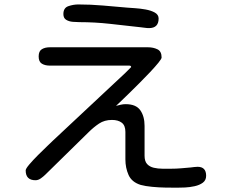

<svg xmlns="http://www.w3.org/2000/svg" viewBox="-20 -829 1040 880"><path d="M663.1 -700.2Q653.3 -700.2 643.6 -701.7Q633.8 -703.1 624 -704.1Q554.7 -711.9 484.4 -719.7Q414.1 -727.5 343.8 -727.5Q330.1 -727.5 313 -729Q295.9 -730.5 283.2 -738.3Q270.5 -746.1 270.5 -764.6Q270.5 -793 293.5 -800.8Q316.4 -808.6 338.9 -808.6Q395.5 -808.6 451.7 -803.7Q507.8 -798.8 564.5 -793.9Q576.2 -793 599.1 -791.5Q622.1 -790 647 -785.6Q671.9 -781.2 689.5 -771.5Q707 -761.7 707 -744.1Q707 -700.2 663.1 -700.2ZM793 31.2Q770.5 31.2 739.3 30.8Q708 30.3 677.2 27.3Q646.5 24.4 625 18.6Q584 5.9 569.3 -26.9Q554.7 -59.6 554.7 -98.6V-224.6Q554.7 -253.9 538.1 -266.6Q521.5 -279.3 493.2 -279.3Q459 -279.3 434.1 -262.7Q409.2 -246.1 385.7 -222.7L187.5 -28.3Q179.7 -20.5 167.5 -11.7Q155.3 -2.9 142.6 -2.9Q97.7 -2.9 97.7 -47.9Q97.7 -55.7 114.3 -75.2Q130.9 -94.7 154.3 -118.2Q177.7 -141.6 197.3 -160.2Q216.8 -178.7 222.7 -184.6L554.7 -495.1L581.1 -521.5Q581.1 -528.3 572.3 -528.3H208Q186.5 -528.3 171.9 -537.1Q157.2 -545.9 157.2 -570.3Q157.2 -594.7 171.9 -603.5Q186.5 -612.3 208 -612.3H658.2Q682.6 -612.3 701.7 -603Q720.7 -593.8 720.7 -565.4Q720.7 -559.6 706.1 -541.5Q691.4 -523.4 668.5 -499Q645.5 -474.6 619.1 -448.2Q592.8 -421.9 569.3 -398.9Q545.9 -376 529.8 -360.8Q513.7 -345.7 511.7 -343.8Q522.5 -346.7 533.7 -349.1Q544.9 -351.6 555.7 -351.6Q603.5 -351.6 623 -323.7Q642.6 -295.9 642.6 -252V-115.2Q642.6 -89.8 654.3 -77.1Q666 -64.5 685.1 -60.1Q704.1 -55.7 725.1 -55.7Q746.1 -55.7 764.6 -55.7Q787.1 -55.7 809.6 -57.6Q832 -59.6 854.5 -61.5Q862.3 -62.5 870.6 -63.5Q878.9 -64.5 885.7 -64.5Q924.8 -64.5 924.8 -23.4Q924.8 -2.9 909.7 8.3Q894.5 19.5 872.1 24.4Q849.6 29.3 828.1 30.3Q806.6 31.2 793 31.2Z"/></svg>

Font: Kosugi Maru
Style: Regular
Weight: 400
Designer: MOTOYA
Version: Version 4.002